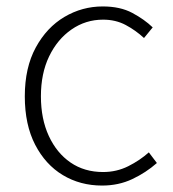

<svg xmlns="http://www.w3.org/2000/svg" viewBox="-20 -563 536 596"><path d="M297 13Q229 13 175 -19.5Q121 -52 89 -114Q57 -176 57 -264Q57 -353 91 -415.5Q125 -478 180 -510.5Q235 -543 299 -543Q353 -543 390.5 -523Q428 -503 454 -478L427 -445Q401 -469 370 -485.5Q339 -502 300 -502Q246 -502 202 -471.5Q158 -441 132.5 -388Q107 -335 107 -264Q107 -194 131.5 -141Q156 -88 199 -58.5Q242 -29 300 -29Q342 -29 378 -47Q414 -65 442 -90L467 -57Q433 -27 390.5 -7Q348 13 297 13Z"/></svg>

Font: Noto Sans JP ExtraLight
Style: Regular
Weight: 250
Designer: Ryoko NISHIZUKA  (kana, bopomofo & ideographs); Paul D. Hunt (Latin, Greek & Cyrillic); Sandoll Communications , Soo-you
Foundry: Adobe
Version: Version 2.004-H2;hotconv 1.0.118;makeotfexe 2.5.65603